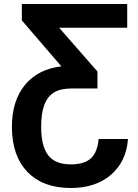

<svg xmlns="http://www.w3.org/2000/svg" viewBox="-20 -731 693 961"><path d="M620.6 -35.2Q612.3 77.6 535.4 143.8Q458.5 210 334.5 210Q194.8 210 117.2 129.2Q39.6 48.3 39.6 -95.7Q39.6 -226.1 104.5 -305.4Q169.4 -384.8 287.1 -398.9L89.4 -628.9V-710.9H616.7V-592.3H275.9L467.8 -373V-288.1H337.4Q283.2 -288.1 250.5 -268.3Q217.8 -248.5 201.9 -206.3Q186 -164.1 186 -95.7Q186 -0.5 220.9 45.7Q255.9 91.8 334.5 91.8Q401.4 91.8 434.6 61.8Q467.8 31.7 473.6 -35.2Z"/></svg>

Font: Roboto
Style: Bold
Weight: 700
Designer: Google
Version: Version 2.134; 2016; ttfautohint (v1.6)